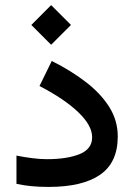

<svg xmlns="http://www.w3.org/2000/svg" viewBox="-20 -738 529 757"><path d="M181.6 -717.8 259.8 -639.6 181.6 -561.5 103.5 -639.6ZM164.6 -110.4Q244.6 -110.4 293.9 -130.4Q343.3 -150.4 343.3 -196.8Q343.3 -243.2 288.8 -295.4Q234.4 -347.7 135.7 -398.9L184.1 -497.6Q261.2 -459 319.8 -413.6Q378.4 -368.2 411.4 -315.2Q444.3 -262.2 444.3 -200.2Q444.3 -97.2 374.8 -49.1Q305.2 -1 171.9 -1Q136.7 -1 105.2 -3.9Q73.7 -6.8 44.9 -13.2V-124.5Q76.7 -118.2 107.9 -114.3Q139.2 -110.4 164.6 -110.4Z"/></svg>

Font: Vazirmatn UI FD Medium
Style: Regular
Weight: 500
Designer: Saber Rastikerdar
Foundry: Saber Rastikerdar
Version: Version 33.003